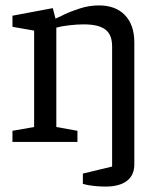

<svg xmlns="http://www.w3.org/2000/svg" viewBox="-20 -524 592 709"><path d="M369 165Q349 165 325.5 162.5Q302 160 286 155V117L394 91V-353Q394 -396 369 -415Q344 -434 289 -434Q264 -434 234.5 -430.5Q205 -427 188 -422V-55L266 -41V0H26V-41L106 -55V-411L26 -425V-466L175 -494L184 -459L185 -455Q192 -458 216.5 -470Q241 -482 275.5 -493Q310 -504 345 -504Q407 -504 441.5 -468Q476 -432 476 -367V83Q476 123 448.5 144Q421 165 369 165Z"/></svg>

Font: Faustina VF Beta
Style: Regular
Weight: 400
Designer: Alfonso Garcia
Foundry: Omnibus-Type
Version: Version 1.006